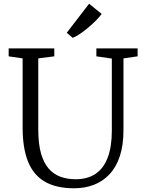

<svg xmlns="http://www.w3.org/2000/svg" viewBox="-20 -1003 777 1031"><path d="M378.5 8Q282.5 8 221.2 -27.2Q160 -62.5 130.8 -134.8Q101.5 -207 101.5 -317.5V-689.5L26.5 -700.5V-743H271.5V-700.5L185.5 -689.5V-308.5Q185.5 -231 200.2 -179.2Q215 -127.5 242 -97Q269 -66.5 305.8 -53.5Q342.5 -40.5 386.5 -40.5Q450.5 -40.5 493.8 -70Q537 -99.5 558.8 -157.8Q580.5 -216 580.5 -301V-688.5L497.5 -700.5V-743H719V-700.5L643 -689.5V-305Q643 -223.5 623.5 -164.5Q604 -105.5 568 -67.2Q532 -29 483.8 -10.5Q435.5 8 378.5 8ZM370 -800 338.5 -827 458.5 -983 526 -928Q513.5 -911.5 494.5 -892.2Q475.5 -873 453.5 -854.5Q431.5 -836 410 -821.5Q388.5 -807 371 -800Z"/></svg>

Font: Merriweather 20pt Light
Style: Regular
Weight: 300
Version: Version 2.100